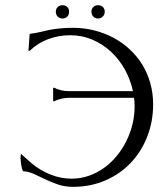

<svg xmlns="http://www.w3.org/2000/svg" viewBox="-20 -704 623 734"><path d="M248 -569.3Q205.1 -569.3 165 -554.7Q125 -540 94.2 -510.3L89.8 -509.3L88.9 -511.7L93.3 -573.2L96.7 -575.2Q114.7 -577.1 132.3 -581.3Q149.9 -585.4 167.5 -589.4Q189.9 -593.8 212.6 -595.7Q235.4 -597.7 258.8 -597.7Q300.8 -597.7 339.8 -587.9Q378.9 -578.1 412.8 -560.1Q446.8 -542 475.1 -516.1Q503.4 -490.2 523.4 -457.8Q543.5 -425.3 554.4 -386.7Q565.4 -348.1 565.4 -305.2Q565.4 -238.8 542.7 -181.2Q520 -123.5 479.5 -81.1Q439 -38.6 382.6 -14.2Q326.2 10.3 258.8 10.3Q227.5 10.3 201.4 1.2Q175.3 -7.8 152.6 -18.8Q129.9 -29.8 109.4 -39.1Q88.9 -48.3 69.3 -49.3Q66.4 -51.3 64.5 -57.9Q62.5 -64.5 61.3 -72.5Q60.1 -80.6 59.3 -87.9Q58.6 -95.2 58.6 -98.6Q58.6 -102.1 58.8 -105.2Q59.1 -108.4 59.1 -111.8L61 -115.2Q71.3 -106.4 81.1 -97.2Q90.8 -87.9 101.6 -79.1Q133.3 -52.7 172.6 -36.9Q211.9 -21 253.4 -21Q288.6 -21 320.3 -32.2Q352.1 -43.5 378.9 -63Q405.8 -82.5 427.2 -108.9Q448.7 -135.3 463.6 -165.8Q478.5 -196.3 486.6 -229.5Q494.6 -262.7 494.6 -295.9Q494.6 -304.2 494.1 -313Q493.7 -321.8 492.2 -330.1H244.1Q229.5 -330.1 214.8 -326.7Q200.2 -323.2 187 -316.9H184.6L183.1 -319.8V-366.2L184.6 -368.7H187Q200.2 -361.8 214.8 -358.6Q229.5 -355.5 244.1 -355.5H488.3Q479 -398.4 457.8 -437.3Q436.5 -476.1 405.3 -505.4Q374 -534.7 334 -552Q293.9 -569.3 248 -569.3ZM219.2 -684.1Q230.5 -684.1 237.3 -677.2Q244.1 -670.4 244.1 -659.2Q244.1 -647.9 237.3 -640.6Q230.5 -633.3 219.2 -633.3Q208 -633.3 200.7 -640.6Q193.4 -647.9 193.4 -659.2Q193.4 -670.4 200.7 -677.2Q208 -684.1 219.2 -684.1ZM355 -684.1Q366.2 -684.1 373.3 -677.2Q380.4 -670.4 380.4 -659.2Q380.4 -648.4 373 -640.9Q365.7 -633.3 355 -633.3Q343.8 -633.3 336.7 -640.6Q329.6 -647.9 329.6 -659.2Q329.6 -670.4 336.7 -677.2Q343.8 -684.1 355 -684.1Z"/></svg>

Font: CAT Linz
Style: Regular
Weight: 400
Designer: Peter Wiegel
Foundry: Peter Wiegel
Version: Version 1.08